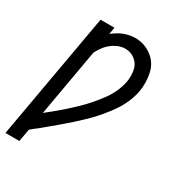

<svg xmlns="http://www.w3.org/2000/svg" viewBox="-218 -651 895 969"><g transform="rotate(30 229.5 -166.5)"><path d="M-41 205 89 -530H170L163 -490Q182 -505 204 -517Q246 -538 288 -538Q341 -538 383.5 -506.5Q426 -475 437.5 -422.5Q449 -370 440 -317Q427 -247 383 -183.5Q339 -120 284.5 -67Q230 -14 171 35L167 38L160 45L148 54L141 60Q114 82 88 104L80 110L72 116L65 122L53 132L40 205ZM72 23Q93 6 113 -10Q167 -54 216.5 -102Q266 -150 307.5 -207Q349 -264 361 -328Q366 -360 360.5 -392.5Q355 -425 329.5 -445.5Q304 -466 272 -466Q244 -466 217 -451.5Q190 -437 170 -413Q153 -392 141 -369Z"/></g></svg>

Font: Iosevka SS08
Style: Italic
Weight: 400
Italic angle: -10°
Monospace: yes
Designer: Belleve Invis
Foundry: Belleve Invis
Version: 2.1.0; ttfautohint (v1.8.2)